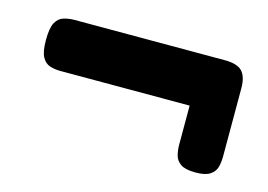

<svg xmlns="http://www.w3.org/2000/svg" viewBox="-50 -469 608 435"><g transform="rotate(15 254.0 -251.5)"><path d="M433 -120Q409 -120 398 -127.5Q387 -135 384 -147Q381 -159 381 -171V-263H78Q65 -263 53.5 -266.5Q42 -270 35 -282.5Q28 -295 28 -322Q28 -351 35 -363.5Q42 -376 54 -379.5Q66 -383 79 -383H431Q461 -383 472.5 -370.5Q484 -358 484 -331V-171Q484 -158 481 -146.5Q478 -135 467 -127.5Q456 -120 433 -120Z"/></g></svg>

Font: Fredoka Medium
Style: Regular
Weight: 500
Designer: Ben Nathan
Foundry: Milena B. Brandão, Ben Nathan
Version: Version 2.001